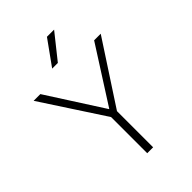

<svg xmlns="http://www.w3.org/2000/svg" viewBox="-269 -1074 1194 1194"><g transform="rotate(-45 328.0 -476.5)"><path d="M306 -790H256L373 -953H436ZM92 -730 328 -362H330L565 -730H623L354 -318V0H302V-318L33 -730Z"/></g></svg>

Font: M PLUS 1p Light
Style: Regular
Weight: 300
Version: Version 1.061